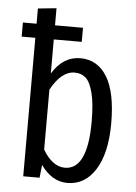

<svg xmlns="http://www.w3.org/2000/svg" viewBox="-54 -788 597 841"><g transform="rotate(5 244.5 -367.0)"><path d="M283.2 -537.1Q359.4 -537.1 401.1 -469Q442.9 -400.9 442.9 -264.2Q442.9 -134.3 397.2 -61Q351.6 12.2 273.9 12.2Q238.8 12.2 208.7 -6.3Q178.7 -24.9 157.2 -57.1L150.9 0H79.1V-608.9H19V-670.9H79.1V-737.8L160.2 -746.1V-670.9H283.2V-608.9H160.2V-459Q208 -537.1 283.2 -537.1ZM256.8 -53.2Q356.9 -53.2 356.9 -264.2Q356.9 -342.8 345 -389.9Q333 -437 313.5 -454.6Q293.9 -472.2 264.2 -472.2Q206.1 -472.2 160.2 -388.2V-125Q177.7 -93.3 202.9 -73.2Q228 -53.2 256.8 -53.2Z"/></g></svg>

Font: Fira Sans Compressed Book
Style: Regular
Weight: 350
Width: 1
Designer: Carrois Corporate & Edenspiekermann AG
Foundry: Carrois Corporate GbR & Edenspiekermann AG
Version: Version 4.203;PS 004.203;hotconv 1.0.88;makeotf.lib2.5.64775